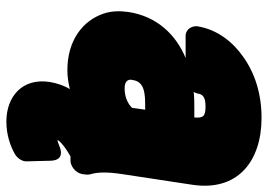

<svg xmlns="http://www.w3.org/2000/svg" viewBox="-142 -474 860 617"><g transform="rotate(90 288.5 -166.0)"><path d="M276 -358C278 -362 280 -366 281 -370C283 -386 291 -396 323 -396C355 -396 360 -388 358 -360H333C314 -360 294 -360 276 -358ZM359 -576C283 -576 216 -555 163 -517C120 -487 76 -438 65 -370C63 -354 73 -332 96 -332H167C92 -301 33 -240 19 -148C15 -119 16 -93 24 -69C47 0 112 48 206 48C228 48 245 45 267 40C256 57 248 81 244 104C230 193 291 244 371 244C413 244 448 232 475 217C489 209 500 193 499 178L497 101C495 53 454 72 449 74C439 78 436 79 430 80C432 76 435 72 441 67C451 58 462 50 483 38H497C513 38 536 23 540 0L541 -8C542 -13 542 -19 541 -24C533 -50 533 -82 540 -128L574 -352C597 -500 498 -576 359 -576ZM237 -159C241 -188 258 -202 313 -202H333L327 -160C315 -147 293 -136 265 -136C241 -136 235 -147 237 -159Z"/></g></svg>

Font: Asimov Print
Style: EIt
Weight: 500
Designer: Google
Version: Version 2.000980; 2014